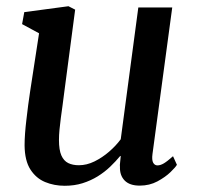

<svg xmlns="http://www.w3.org/2000/svg" viewBox="-20 -587 632 617"><path d="M188 10Q154 10 125 -2Q96 -14 77.8 -42.2Q59.5 -70.5 59 -120Q59 -137.5 60.5 -158.2Q62 -179 64.8 -202Q67.5 -225 70.5 -248.8Q73.5 -272.5 77 -294.5L105.5 -480L51 -509.5L58 -548L200 -567L221.5 -556L186.5 -290.5Q184 -269 181 -248.2Q178 -227.5 175.5 -208Q173 -188.5 171.2 -170.5Q169.5 -152.5 169.5 -137Q169.5 -105 177.2 -87.5Q185 -70 199.2 -63Q213.5 -56 233.5 -56Q258.5 -56 283.5 -68.2Q308.5 -80.5 330.5 -99.5Q352.5 -118.5 368 -139.5L424.5 -563H533.5L470 -92Q467.5 -73 472.2 -64.2Q477 -55.5 486 -55.5Q495.5 -55.5 506.5 -62Q517.5 -68.5 536 -85L548.5 -57.5Q544.5 -50 528 -34Q511.5 -18 486 -4.2Q460.5 9.5 429 9.5Q396.5 9.5 380.5 -7Q364.5 -23.5 365.5 -51Q365 -53 365.2 -56.8Q365.5 -60.5 366 -65.5Q366.5 -70.5 367 -75.5Q367.5 -80.5 368 -85L366.5 -86Q352 -68.5 334 -51.2Q316 -34 293.8 -20.2Q271.5 -6.5 245.2 1.8Q219 10 188 10Z"/></svg>

Font: Merriweather Medium
Style: Italic
Weight: 500
Italic angle: -7.8°
Version: Version 2.101